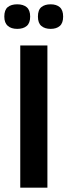

<svg xmlns="http://www.w3.org/2000/svg" viewBox="-25 -871 313 891"><path d="M69 0V-660H195V0ZM210 -737Q183 -737 167 -750.5Q151 -764 151 -794Q151 -825 167 -838Q183 -851 210 -851Q237 -851 252.5 -837.5Q268 -824 268 -794Q268 -764 252.5 -750.5Q237 -737 210 -737ZM55 -737Q27 -737 11 -751Q-5 -765 -5 -794Q-5 -825 11 -838Q27 -851 55 -851Q83 -851 99 -837.5Q115 -824 115 -794Q115 -764 99 -750.5Q83 -737 55 -737Z"/></svg>

Font: Bricolage Grotesque SemiCondensed SemiBold
Style: Regular
Weight: 600
Width: 4
Designer: Mathieu Triay
Foundry: Atelier Triay
Version: Version 1.001;gftools[0.9.33.dev8+g029e19f]